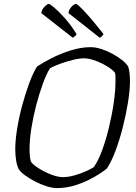

<svg xmlns="http://www.w3.org/2000/svg" viewBox="-20 -961 696 981"><path d="M270 0Q247 0 217.5 -9.5Q188 -19 159 -34Q130 -49 107.5 -65.5Q85 -82 76 -96Q66 -116 62 -143Q58 -170 58 -199Q58 -244 67.5 -303Q77 -362 93.5 -423Q110 -484 129.5 -536.5Q149 -589 169 -621Q199 -641 244 -664Q289 -687 341.5 -703.5Q394 -720 444 -720Q467 -720 496 -711Q525 -702 553 -687Q581 -672 603 -654.5Q625 -637 635 -621Q640 -605 642 -584.5Q644 -564 644 -546Q644 -500 634 -438Q624 -376 607.5 -311Q591 -246 570 -190Q549 -134 526 -100Q499 -78 458.5 -55Q418 -32 370 -16Q322 0 270 0ZM302 -56Q329 -56 360.5 -65Q392 -74 419 -86Q446 -98 459 -107Q481 -137 501 -191Q521 -245 536.5 -309Q552 -373 561 -435Q570 -497 570 -543Q570 -556 570 -567Q570 -578 568 -588Q563 -597 545.5 -610Q528 -623 504.5 -635Q481 -647 455.5 -655Q430 -663 409 -663Q385 -663 352.5 -655Q320 -647 288.5 -635.5Q257 -624 236 -613Q217 -583 198.5 -532Q180 -481 164.5 -421.5Q149 -362 140 -304Q131 -246 131 -200Q131 -157 138 -135Q148 -120 177 -101.5Q206 -83 240.5 -69.5Q275 -56 302 -56ZM352 -768 191 -894Q193 -912 207.5 -926.5Q222 -941 229 -941Q235 -941 257.5 -922Q280 -903 311 -868.5Q342 -834 371 -787Q369 -781 363 -776Q357 -771 352 -768ZM490 -768 330 -894Q331 -911 345 -926Q359 -941 368 -941Q376 -941 415 -899Q454 -857 509 -787Q508 -785 503 -778.5Q498 -772 490 -768Z"/></svg>

Font: Texturina Thin
Style: Italic
Weight: 100
Italic angle: -11°
Designer: Guillermo Torres Carreño
Foundry: Omnibus-Type
Version: Version 1.002; ttfautohint (v1.8.3)